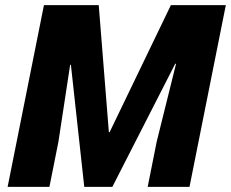

<svg xmlns="http://www.w3.org/2000/svg" viewBox="-20 -731 903 751"><path d="M366.2 -710.9 405.8 -214.4 408.7 -213.9 648.4 -710.9H863.3L721.2 0H557.6L592.8 -176.3L668.5 -481L665.5 -481.9L419.4 0H309.6L257.3 -477.5H254.4L208.5 -176.3L173.3 0H9.8L151.9 -710.9Z"/></svg>

Font: Roboto-BlackItalic
Style: Italic
Weight: 900
Italic angle: -12°
Designer: Google
Version: Version 1.100141; 2013